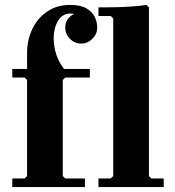

<svg xmlns="http://www.w3.org/2000/svg" viewBox="-20 -760 710 780"><path d="M90 -470V-544Q90 -597 111 -641.5Q132 -686 171.5 -713Q211 -740 265 -740Q307 -740 331 -726Q355 -712 365 -691Q375 -670 375 -648Q375 -622 355.5 -602.5Q336 -583 310 -583Q283 -583 264 -602.5Q245 -622 245 -648Q245 -674 263.5 -691.5Q282 -709 310 -709Q329 -709 338 -699Q347 -689 350 -674.5Q353 -660 353 -648H323Q323 -663 316.5 -676Q310 -689 297 -697Q284 -705 266 -705Q238 -705 221 -683Q204 -661 199.5 -626.5Q195 -592 204.5 -553Q214 -514 240 -480V-470ZM30 0V-35H80L90 -45H235L245 -35H325V0ZM90 0V-435L80 -445H245L235 -435V0ZM380 0V-35H430L440 -45H585L595 -35H645V0ZM30 -445V-480H345V-445ZM440 -20V-708H585V-20ZM440 -685 430 -695H380V-730Q406 -730 442 -730.5Q478 -731 513.5 -733.5Q549 -736 575 -740L585 -730V-695Z"/></svg>

Font: Brygada 1918
Style: Regular
Weight: 400
Designer: Mateusz Machalski | Borys Kosmynka | Przemek Hoffer
Foundry: NIEPODLEGLA 2018
Version: Version 3.006